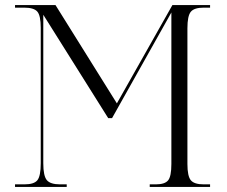

<svg xmlns="http://www.w3.org/2000/svg" viewBox="-20 -734 893 754"><path d="M39 0V-10H76Q114 -10 127 -26.5Q140 -43 140 -93V-625Q140 -673 126.5 -688.5Q113 -704 75 -704H39V-714H198L439 -328L657 -714H805V-704H780Q743 -704 729.5 -688Q716 -672 716 -623V-90Q716 -42 729.5 -26Q743 -10 780 -10H805V0H568V-10H592Q627 -10 640 -25.5Q653 -41 653 -90V-685L420 -270H405L150 -676V-93Q150 -43 164 -26.5Q178 -10 216 -10H242V0Z"/></svg>

Font: Noto Serif Display SemiCondensed Light
Style: Regular
Weight: 300
Width: 4
Designer: Monotype Design Team
Foundry: Monotype Imaging Inc.
Version: Version 2.009